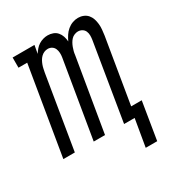

<svg xmlns="http://www.w3.org/2000/svg" viewBox="-166 -645 831 898"><g transform="rotate(-30 249.5 -195.5)"><path d="M359 147 384 0H327L395 -414Q397 -426 397 -438Q397 -450 392.5 -460.5Q388 -471 378 -477Q368 -483 356 -483Q347 -483 337 -479Q327 -475 320 -467.5Q313 -460 308 -451Q303 -442 299.5 -432.5Q296 -423 293.5 -413.5Q291 -404 290 -394L224 0H163L232 -414Q234 -426 233.5 -438Q233 -450 228.5 -460.5Q224 -471 214.5 -477Q205 -483 193 -483Q183 -483 173.5 -479Q164 -475 156.5 -467.5Q149 -460 144 -451Q139 -442 135.5 -432.5Q132 -423 130 -413.5Q128 -404 126 -394L61 0H-1L78 -475H31V-530H149L141 -486Q148 -497 156.5 -507Q165 -517 176 -524Q187 -531 199.5 -534.5Q212 -538 224 -538Q239 -538 252.5 -533Q266 -528 275 -517.5Q284 -507 288.5 -493.5Q293 -480 294 -465Q301 -480 309.5 -493Q318 -506 330.5 -516.5Q343 -527 358 -532.5Q373 -538 388 -538Q403 -538 416.5 -532.5Q430 -527 439 -516.5Q448 -506 452.5 -492.5Q457 -479 458.5 -464Q460 -449 458.5 -434Q457 -419 455 -404L397 -55H454L421 147Z"/></g></svg>

Font: Iosevka Slab Light
Style: Italic
Weight: 300
Italic angle: -9°
Monospace: yes
Designer: Belleve Invis
Foundry: Belleve Invis
Version: Version 11.1.1; ttfautohint (v1.8.3)